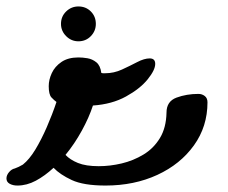

<svg xmlns="http://www.w3.org/2000/svg" viewBox="-68 -575 706 595"><path d="M-14 0Q-28 0 -38 -5.5Q-48 -11 -48 -22Q-48 -32 -40 -41.5Q-32 -51 -22 -53Q-16 -55 -10 -58Q-4 -61 3 -65Q23 -81 41.5 -111.5Q60 -142 77 -181Q94 -220 107 -259Q100 -264 91.5 -273Q83 -282 83 -308Q83 -328 92.5 -348.5Q102 -369 122.5 -383Q143 -397 175 -397Q188 -397 203 -394.5Q218 -392 230.5 -382Q243 -372 246 -349Q249 -348 252 -348Q255 -348 258 -348Q285 -348 310 -359.5Q335 -371 357 -382.5Q379 -394 396 -394Q413 -394 413 -377Q413 -358 389.5 -329Q366 -300 322.5 -276Q279 -252 220 -248Q208 -211 185.5 -170Q163 -129 135 -95Q149 -80 173.5 -70Q198 -60 238 -60Q273 -60 309 -68.5Q345 -77 376.5 -96Q408 -115 427.5 -147Q447 -179 448 -226Q448 -261 479 -272.5Q510 -284 547 -284Q558 -284 566.5 -277.5Q575 -271 575 -258Q575 -183 533 -124.5Q491 -66 419.5 -33Q348 0 259 0Q191 0 154.5 -17Q118 -34 98 -55Q71 -30 43 -15Q15 0 -14 0ZM175 -447Q153 -447 137 -463Q121 -479 121 -501Q121 -524 137 -539.5Q153 -555 175 -555Q198 -555 213.5 -539.5Q229 -524 229 -501Q229 -479 213.5 -463Q198 -447 175 -447Z"/></svg>

Font: Solitreo
Style: Regular
Weight: 400
Designer: Nathan Gross, Bryan Kirschen, Binghamton University
Foundry: Eli Heuer
Version: Version 1.100; ttfautohint (v1.8.4.7-5d5b)